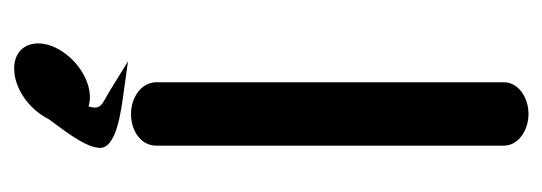

<svg xmlns="http://www.w3.org/2000/svg" viewBox="-280 -524 804 285"><g transform="rotate(-90 122.5 -382.0)"><path d="M48.3 -36.8C48.3 -14.9 71.2 0 95.3 0C119.4 0 142.4 -14.7 142.4 -36.8V-553.3C141.7 -575.1 119.6 -590 95.3 -590C71.6 -590 49.1 -576.6 48.3 -553.6C48.1 -552.1 48.3 -37.2 48.3 -36.8ZM126.4 -601.1 173.4 -594.5 133 -619.5C110.8 -633.3 100.6 -633.2 106.5 -653C109 -652.3 115.2 -651 119.8 -651C149.9 -651 181.1 -675 194.2 -703C204.5 -725.2 202 -750.5 180.5 -760.1C175.2 -762.4 169.3 -763.5 163 -763.5C133.5 -763.5 102.3 -741.6 87.7 -712.3C74.6 -694 46.8 -660.1 45.1 -638.3C41.5 -611.8 99.7 -604.8 126.4 -601.1Z"/></g></svg>

Font: Hi.
Style: Black
Weight: 400
Designer: Mew Too, Robert Jablonski
Foundry: Cannot Into Space Fonts
Version: Version 1.996